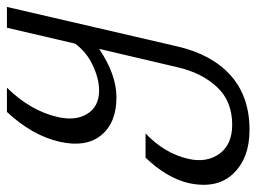

<svg xmlns="http://www.w3.org/2000/svg" viewBox="-113 -347 740 554"><g transform="rotate(-90 257.0 -70.0)"><path d="M400 72Q377 171 317 225Q256 280 159 280Q77 280 32 232Q-12 185 6 103Q21 41 79 -20H149Q92 34 76 102Q63 156 91 194Q118 230 174 230Q242 230 283 186Q324 142 340 72L393 -154Q319 -104 253 -104Q179 -104 143 -149Q108 -193 125 -268Q143 -347 211 -420H281Q214 -352 196 -272Q185 -222 205 -189Q226 -154 273 -154Q307 -154 347 -173Q383 -190 408 -223L454 -420H514Z"/></g></svg>

Font: Miedinger
Style: Italic
Weight: 400
Italic angle: -13°
Version: Version 001.000